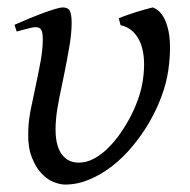

<svg xmlns="http://www.w3.org/2000/svg" viewBox="-20 -477 511 517"><path d="M433.1 -287.1Q428.2 -253.4 415 -217.8Q401.9 -182.1 382.1 -147.9Q362.3 -113.8 336.9 -83.3Q311.5 -52.7 282 -29.8Q252.4 -6.8 220.2 6.6Q188 20 154.8 20Q143.1 20 125.7 13.7Q108.4 7.3 92.3 -9.3Q76.2 -25.9 65.2 -54.7Q54.2 -83.5 56.2 -127.9Q57.1 -154.3 63.5 -185.5Q69.8 -216.8 76.9 -249.5Q84 -282.2 89.6 -313.5Q95.2 -344.7 95.2 -371.1Q95.2 -382.3 93.8 -388.9Q92.3 -395.5 89.6 -398.7Q86.9 -401.9 83.3 -402.8Q79.6 -403.8 75.2 -403.8Q70.8 -403.8 62.5 -401.9Q54.2 -399.9 45.9 -397.7Q37.6 -395.5 31.2 -393.8Q24.9 -392.1 24.9 -392.1L19 -410.2Q39.6 -419.4 60.3 -428Q81.1 -436.5 98.6 -442.9Q116.2 -449.2 129.6 -453.1Q143.1 -457 148.9 -457Q163.1 -457 168 -447.8Q172.9 -438.5 172.9 -416Q172.9 -388.2 167 -353Q161.1 -317.9 153.8 -282Q146.5 -246.1 139.6 -212.9Q132.8 -179.7 130.9 -155.8Q125.5 -97.2 142.1 -68.1Q158.7 -39.1 191.9 -39.1Q212.9 -39.1 232.9 -49.8Q252.9 -60.5 271 -78.4Q289.1 -96.2 304.9 -119.1Q320.8 -142.1 333.3 -166.7Q345.7 -191.4 353.8 -215.8Q361.8 -240.2 364.7 -261.2Q369.1 -290.5 367.7 -315.4Q366.2 -340.3 358.9 -359.6Q351.6 -378.9 338.1 -391.8Q324.7 -404.8 304.7 -409.2L299.8 -427.7Q308.6 -431.6 320.6 -435.8Q332.5 -439.9 345.2 -444.1Q357.9 -448.2 369.9 -451.4Q381.8 -454.6 391.1 -457Q419.4 -447.3 431.4 -403.3Q443.4 -359.4 433.1 -287.1Z"/></svg>

Font: GentiumAlt
Style: Italic
Weight: 400
Italic angle: -7°
Designer: J. Victor Gaultney
Version: Version 1.02; 2005; OFL release